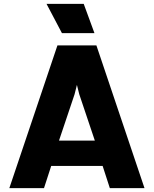

<svg xmlns="http://www.w3.org/2000/svg" viewBox="-20 -966 790 986"><path d="M28 0H206L243 -114H507L544 0H722L475 -733H275ZM219 -946 298 -796H465L410 -946ZM283 -244 363 -482 375 -530 387 -482 467 -244Z"/></svg>

Font: Kreadon Extra Bold
Style: Regular
Weight: 800
Designer: kohakuno
Foundry: StudioGnu
Version: Version 1.000;Glyphs 3.1.2 (3151)